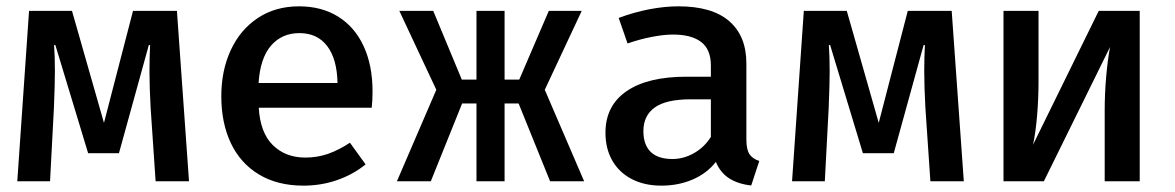

<svg xmlns="http://www.w3.org/2000/svg" viewBox="-20 -576 3732 610"><path d="M542.1 -541.5 580.5 0H474.4L458.5 -234.4Q454.9 -300 454.9 -349.7Q454.9 -394.4 456.9 -432.8H452.8L357.9 -89.2H260L155.9 -432.8H151.8Q154.4 -399.5 154.4 -349.2Q154.4 -308.2 151.3 -233.3L139 0H34.9L72.3 -541.5H208.7L310.3 -185.6L402.6 -541.5Z M802.1 -233.8Q806.7 -154.4 846.9 -114.9Q887.2 -75.4 949.7 -75.4Q988.2 -75.4 1022.1 -87.2Q1055.9 -99 1091.8 -122.6L1141.5 -53.8Q1103.1 -22.1 1051.8 -4.1Q1000.5 13.8 944.1 13.8Q861.5 13.8 802.6 -21.8Q743.6 -57.4 713.3 -121.5Q683.1 -185.6 683.1 -270.3Q683.1 -351.8 713.1 -416.7Q743.1 -481.5 799 -518.7Q854.9 -555.9 930.3 -555.9Q1001.5 -555.9 1054.1 -523.3Q1106.7 -490.8 1135.1 -429.7Q1163.6 -368.7 1163.6 -285.1Q1163.6 -256.9 1161 -233.8ZM801.5 -312.3H1052.3Q1050.8 -388.7 1019.5 -429.7Q988.2 -470.8 931.3 -470.8Q875.4 -470.8 841 -431Q806.7 -391.3 801.5 -312.3Z M1583.1 0H1493.8V-247.2H1448.2L1348.7 0H1241L1366.2 -290.8L1248.7 -541.5H1356.4L1447.2 -323.1H1493.8V-541.5H1583.1V-323.1H1629.7L1723.6 -541.5H1828.2L1710.8 -290.8L1835.9 0H1727.7L1627.7 -247.2H1583.1Z M2351.3 -132.8Q2351.3 -101.5 2360.8 -86.7Q2370.3 -71.8 2392.3 -64.6L2366.7 13.3Q2325.1 8.7 2296.9 -9.2Q2268.7 -27.2 2254.4 -61.5Q2225.1 -24.6 2180 -5.4Q2134.9 13.8 2081.5 13.8Q2027.2 13.8 1986.9 -7.2Q1946.7 -28.2 1925.1 -66.2Q1903.6 -104.1 1903.6 -154.4Q1903.6 -240 1970.5 -286.2Q2037.4 -332.3 2161 -332.3H2238.5V-367.7Q2238.5 -419 2207.7 -442.6Q2176.9 -466.2 2117.9 -466.2Q2089.7 -466.2 2051.8 -459Q2013.8 -451.8 1973.8 -437.9L1945.6 -519Q1994.9 -537.4 2043.6 -546.7Q2092.3 -555.9 2135.4 -555.9Q2242.6 -555.9 2296.9 -508.7Q2351.3 -461.5 2351.3 -374.4ZM2238.5 -141V-260.5H2174.9Q2096.4 -260.5 2060.3 -234.6Q2024.1 -208.7 2024.1 -159.5Q2024.1 -115.9 2047.4 -93.3Q2070.8 -70.8 2116.4 -70.8Q2151.8 -70.8 2184.9 -89.5Q2217.9 -108.2 2238.5 -141Z M3003.6 -541.5 3042.1 0H2935.9L2920 -234.4Q2916.4 -300 2916.4 -349.7Q2916.4 -394.4 2918.5 -432.8H2914.4L2819.5 -89.2H2721.5L2617.4 -432.8H2613.3Q2615.9 -399.5 2615.9 -349.2Q2615.9 -308.2 2612.8 -233.3L2600.5 0H2496.4L2533.8 -541.5H2670.3L2771.8 -185.6L2864.1 -541.5Z M3601 -541.5V0H3489.7V-222.6Q3489.7 -279 3494.4 -332.1Q3499 -385.1 3506.7 -426.7L3296.4 0H3168.2V-541.5H3279.5V-318.5Q3279.5 -262.6 3274.9 -208.5Q3270.3 -154.4 3262.1 -116.4L3470.8 -541.5Z"/></svg>

Font: Fira Code Fixed Medium
Style: Regular
Weight: 500
Monospace: yes
Designer: Carrois Corporate, Edenspiekermann AG, Nikita Prokopov
Foundry: Carrois Corporate, Edenspiekermann AG, Nikita Prokopov
Version: Version 5.002